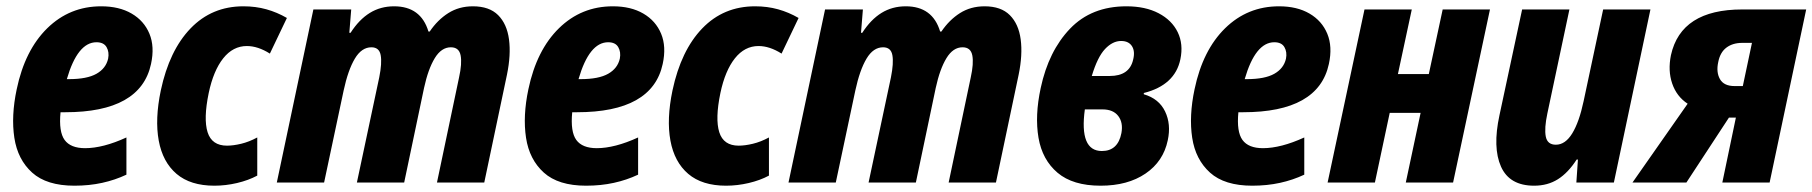

<svg xmlns="http://www.w3.org/2000/svg" viewBox="-20 -579 5749 609"><path d="M216 10Q128 10 82 -31.5Q36 -73 25.5 -142Q15 -211 33 -296Q59 -420 130 -489.5Q201 -559 301 -559Q358 -559 397.5 -536Q437 -513 454 -472Q471 -431 459 -376Q426 -223 187 -223H172Q166 -161 185 -135Q204 -109 250 -109Q278 -109 311 -117.5Q344 -126 381 -143V-25Q345 -8 304 1Q263 10 216 10ZM286 -445Q226 -445 192 -328H199Q256 -328 286 -345Q316 -362 323 -393Q327 -414 318 -429.5Q309 -445 286 -445Z M660 10Q584 10 540 -27.5Q496 -65 483.5 -133Q471 -201 490 -292Q517 -419 584.5 -489Q652 -559 752 -559Q791 -559 825 -549.5Q859 -540 890 -522L836 -409Q798 -433 763 -433Q719 -433 688 -394Q657 -355 642 -284Q625 -202 638.5 -159.5Q652 -117 700 -117Q720 -117 745 -123Q770 -129 796 -143V-22Q768 -7 732 1.5Q696 10 660 10Z M858 0 974 -549H1094L1088 -475H1092Q1119 -517 1153 -538Q1187 -559 1230 -559Q1315 -559 1339 -479H1343Q1368 -516 1402 -537.5Q1436 -559 1480 -559Q1532 -559 1560 -531Q1588 -503 1594.5 -454Q1601 -405 1588 -342L1516 0H1366L1436 -333Q1446 -378 1441 -403.5Q1436 -429 1410 -429Q1380 -429 1359 -394.5Q1338 -360 1325 -300L1262 0H1112L1183 -334Q1192 -379 1187.5 -404Q1183 -429 1158 -429Q1127 -429 1105.5 -393Q1084 -357 1070 -292L1008 0Z M1839 10Q1751 10 1705 -31.5Q1659 -73 1648.5 -142Q1638 -211 1656 -296Q1682 -420 1753 -489.5Q1824 -559 1924 -559Q1981 -559 2020.5 -536Q2060 -513 2077 -472Q2094 -431 2082 -376Q2049 -223 1810 -223H1795Q1789 -161 1808 -135Q1827 -109 1873 -109Q1901 -109 1934 -117.5Q1967 -126 2004 -143V-25Q1968 -8 1927 1Q1886 10 1839 10ZM1909 -445Q1849 -445 1815 -328H1822Q1879 -328 1909 -345Q1939 -362 1946 -393Q1950 -414 1941 -429.5Q1932 -445 1909 -445Z M2283 10Q2207 10 2163 -27.5Q2119 -65 2106.5 -133Q2094 -201 2113 -292Q2140 -419 2207.5 -489Q2275 -559 2375 -559Q2414 -559 2448 -549.5Q2482 -540 2513 -522L2459 -409Q2421 -433 2386 -433Q2342 -433 2311 -394Q2280 -355 2265 -284Q2248 -202 2261.5 -159.5Q2275 -117 2323 -117Q2343 -117 2368 -123Q2393 -129 2419 -143V-22Q2391 -7 2355 1.5Q2319 10 2283 10Z M2481 0 2597 -549H2717L2711 -475H2715Q2742 -517 2776 -538Q2810 -559 2853 -559Q2938 -559 2962 -479H2966Q2991 -516 3025 -537.5Q3059 -559 3103 -559Q3155 -559 3183 -531Q3211 -503 3217.5 -454Q3224 -405 3211 -342L3139 0H2989L3059 -333Q3069 -378 3064 -403.5Q3059 -429 3033 -429Q3003 -429 2982 -394.5Q2961 -360 2948 -300L2885 0H2735L2806 -334Q2815 -379 2810.5 -404Q2806 -429 2781 -429Q2750 -429 2728.5 -393Q2707 -357 2693 -292L2631 0Z M3471 10Q3383 10 3334.5 -31Q3286 -72 3274 -142Q3262 -212 3281 -300Q3306 -417 3374 -488Q3442 -559 3553 -559Q3613 -559 3655 -537Q3697 -515 3715.5 -477Q3734 -439 3724 -391Q3707 -309 3608 -284V-280Q3656 -266 3675.5 -225.5Q3695 -185 3684 -134Q3670 -67 3613.5 -28.5Q3557 10 3471 10ZM3536 -449Q3509 -449 3485 -423.5Q3461 -398 3443 -338H3500Q3562 -338 3574 -389Q3581 -416 3570.5 -432.5Q3560 -449 3536 -449ZM3475 -100Q3526 -100 3537 -157Q3543 -190 3527 -211Q3511 -232 3477 -232H3421Q3403 -100 3475 -100Z M3952 10Q3864 10 3818 -31.5Q3772 -73 3761.5 -142Q3751 -211 3769 -296Q3795 -420 3866 -489.5Q3937 -559 4037 -559Q4094 -559 4133.5 -536Q4173 -513 4190 -472Q4207 -431 4195 -376Q4162 -223 3923 -223H3908Q3902 -161 3921 -135Q3940 -109 3986 -109Q4014 -109 4047 -117.5Q4080 -126 4117 -143V-25Q4081 -8 4040 1Q3999 10 3952 10ZM4022 -445Q3962 -445 3928 -328H3935Q3992 -328 4022 -345Q4052 -362 4059 -393Q4063 -414 4054 -429.5Q4045 -445 4022 -445Z M4191 0 4308 -549H4458L4414 -344H4512L4556 -549H4706L4589 0H4439L4486 -221H4388L4341 0Z M4846 10Q4768 10 4741 -50.5Q4714 -111 4736 -213L4808 -549H4958L4888 -219Q4878 -172 4883 -146Q4888 -120 4915 -120Q4945 -120 4967 -156Q4989 -192 5003 -258L5065 -549H5215L5099 0H4980L4985 -73H4981Q4954 -31 4921.5 -10.5Q4889 10 4846 10Z M5158 0 5333 -250Q5298 -273 5284 -314Q5270 -355 5280 -404Q5312 -549 5506 -549H5709L5593 0H5443L5486 -206H5464L5329 0ZM5482 -306H5508L5537 -443H5506Q5476 -443 5456 -428Q5436 -413 5430 -382Q5423 -350 5435.5 -328Q5448 -306 5482 -306Z"/></svg>

Font: Noto Sans Condensed ExtraBold
Style: Italic
Weight: 800
Width: 3
Italic angle: -12°
Designer: Monotype Design Team
Foundry: Monotype Imaging Inc.
Version: Version 2.013; ttfautohint (v1.8.4.7-5d5b)